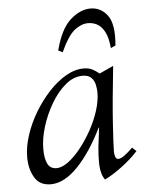

<svg xmlns="http://www.w3.org/2000/svg" viewBox="-52 -745 616 802"><g transform="rotate(-5 256.0 -343.5)"><path d="M129 15Q82 15 61 -21Q40 -57 40 -106Q40 -149 55.5 -197Q71 -245 98 -290.5Q125 -336 159.5 -373.5Q194 -411 232 -433Q270 -455 307 -455Q329 -455 344 -447Q359 -439 372 -428L431 -455Q415 -307 409 -216Q403 -125 403 -98Q403 -87 406.5 -76.5Q410 -66 419 -66Q429 -66 445 -77.5Q461 -89 480 -108L497 -92Q468 -60 428.5 -30.5Q389 -1 356 15Q337 -10 337 -60Q337 -92 340 -121.5Q343 -151 350 -203H348Q299 -103 242 -44Q185 15 129 15ZM159 -50Q181 -50 207.5 -69.5Q234 -89 260 -121.5Q286 -154 308 -193.5Q330 -233 343 -274Q356 -315 356 -350Q356 -366 352 -383.5Q348 -401 336 -413Q324 -425 300 -425Q262 -425 228 -396.5Q194 -368 167.5 -323Q141 -278 125.5 -228Q110 -178 110 -134Q110 -95 121 -72.5Q132 -50 159 -50ZM226 -530 208 -539Q231 -628 272.5 -665Q314 -702 357 -702Q401 -702 428.5 -665Q456 -628 448 -539L428 -530Q424 -575 410.5 -599.5Q397 -624 379 -633Q361 -642 342 -642Q314 -642 285.5 -620Q257 -598 226 -530Z"/></g></svg>

Font: Bona Nova SC
Style: Italic
Weight: 400
Italic angle: -4°
Designer: Mateusz Machalski
Foundry: Capitalics
Version: Version 4.001; ttfautohint (v1.8.4.7-5d5b)